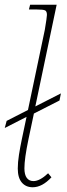

<svg xmlns="http://www.w3.org/2000/svg" viewBox="-24 -780 283 810"><path d="M96 -192Q79 -111 79 -70Q79 -43 89 -29.5Q99 -16 117 -16Q144 -16 179 -49L193 -32Q154 10 114 10Q85 10 68 -10Q51 -30 51 -69Q51 -95 56 -127Q61 -159 68 -192L88 -287L-4 -240L4 -270L94 -316L165 -654Q174 -708 174 -717Q174 -732 166.5 -736Q159 -740 131 -740H98L103 -760H215L125 -331L233 -386L227 -356L119 -301Z"/></svg>

Font: Noto Serif NarrowThin
Style: Italic
Weight: 250
Width: 4
Italic angle: -12°
Designer: Monotype Design Team
Foundry: Monotype Imaging Inc.
Version: Version 1.001